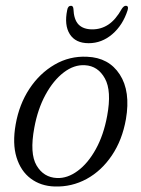

<svg xmlns="http://www.w3.org/2000/svg" viewBox="-20 -652 498 680"><path d="M288.5 -451Q365.5 -448 404.2 -388.2Q443 -328.5 426 -230Q413 -156 376.2 -101.5Q339.5 -47 286.8 -18.2Q234 10.5 173.5 8.5Q124.5 7 89 -19.5Q53.5 -46 38.5 -94.8Q23.5 -143.5 35.5 -211.5Q48 -282.5 84.2 -337.5Q120.5 -392.5 173.5 -423.2Q226.5 -454 288.5 -451ZM182 -21.5Q219 -20 255.2 -46.8Q291.5 -73.5 319.2 -123.5Q347 -173.5 359.5 -241.5Q376 -330 351.5 -374.2Q327 -418.5 281 -421Q242.5 -423.5 205.8 -395.5Q169 -367.5 141.2 -316.5Q113.5 -265.5 101.5 -199.5Q84.5 -108.5 109.5 -66Q134.5 -23.5 182 -21.5ZM307 -548Q338.5 -548 364.2 -565.2Q390 -582.5 411.5 -621Q418.5 -631.5 425.5 -631.5Q436.5 -631.5 432 -616Q415 -563 377.8 -531Q340.5 -499 294 -499Q247.5 -499 227.2 -531Q207 -563 218 -616.5Q220.5 -631.5 231.5 -631.5Q239 -631.5 240 -621Q241.5 -582.5 258.2 -565.2Q275 -548 307 -548Z"/></svg>

Font: Fraunces 72pt S050 Light
Style: Italic
Weight: 300
Italic angle: -16°
Version: Version 1.000; ttfautohint (v1.8.3)